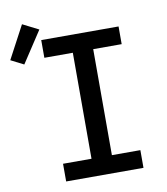

<svg xmlns="http://www.w3.org/2000/svg" viewBox="-165 -907 856 983"><g transform="rotate(-10 262.5 -416.0)"><path d="M99 0V-92H247V-643H99V-735H501V-643H353V-92H501V0ZM-8 -627 -75 -661 16 -832 99 -790Z"/></g></svg>

Font: Iosevka SS04 Semibold Extended
Style: Regular
Weight: 600
Width: 7
Monospace: yes
Designer: Belleve Invis
Foundry: Belleve Invis
Version: Version 19.0.0; ttfautohint (v1.8.4)